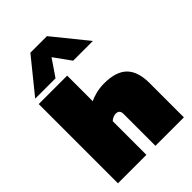

<svg xmlns="http://www.w3.org/2000/svg" viewBox="-265 -1042 1155 1155"><g transform="rotate(-45 313.0 -464.0)"><path d="M43 -712 218 -928H359L534 -712H366L289 -819L216 -712ZM35 0V-674H277V-456Q297 -467 330.5 -475.5Q364 -484 401 -484Q502 -484 549 -437Q596 -390 596 -292V0H354V-272Q354 -306 321 -306Q311 -306 297.5 -300Q284 -294 277 -286V0Z"/></g></svg>

Font: Boz Display
Style: Regular
Weight: 900
Version: Version 2.000; ttfautohint (v1.8.3)